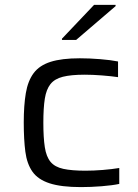

<svg xmlns="http://www.w3.org/2000/svg" viewBox="-20 -756 565 784"><path d="M311 8Q230 8 182.5 -7.5Q135 -23 112.5 -55Q90 -87 83.5 -136.5Q77 -186 77 -256Q77 -326 85.5 -376Q94 -426 117.5 -457.5Q141 -489 186.5 -503.5Q232 -518 306 -518Q345 -518 388.5 -514.5Q432 -511 462 -505V-441Q435 -445 396.5 -448Q358 -451 326 -451Q270 -451 236.5 -442.5Q203 -434 186 -412.5Q169 -391 163 -353Q157 -315 157 -255Q157 -194 163 -155Q169 -116 186.5 -95Q204 -74 238.5 -66.5Q273 -59 329 -59Q362 -59 399.5 -62Q437 -65 467 -70V-5Q439 1 395 4.5Q351 8 311 8ZM233 -593V-598L364 -736H452V-731L291 -593Z"/></svg>

Font: Saira Expanded
Style: Regular
Weight: 400
Width: 7
Designer: Hector Gatti with collaboration of the Omnibus-Type team
Foundry: Omnibus-Type
Version: Version 1.100; ttfautohint (v1.8.3)